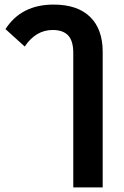

<svg xmlns="http://www.w3.org/2000/svg" viewBox="-20 -605 540 838"><path d="M299.8 212.9V-374Q299.8 -426.3 277.6 -450.2Q255.4 -474.1 210 -474.1Q136.2 -474.1 87.9 -401.9L3.9 -478Q72.8 -585 213.9 -585Q318.4 -585 373.3 -531.2Q428.2 -477.5 428.2 -378.9V212.9Z"/></svg>

Font: Anuphan SemiBold
Style: Bold
Weight: 600
Designer: Mike Abbink, Paul van der Laan, Pieter van Rosmalen, Mint Tantisuwanna
Foundry: Bold Monday; Cadson Demak
Version: Version 3.002;hotconv 1.0.109;makeotfexe 2.5.65596